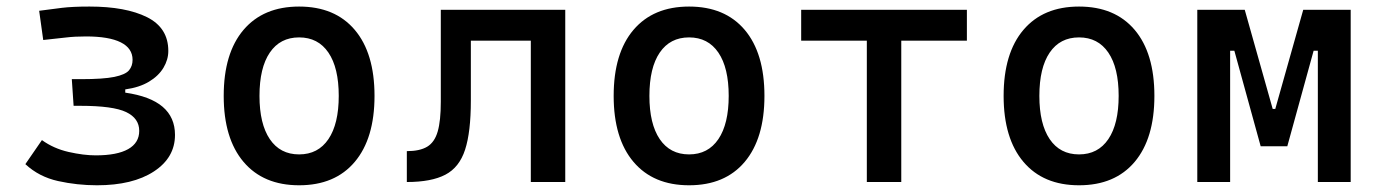

<svg xmlns="http://www.w3.org/2000/svg" viewBox="-20 -547 4142 577"><path d="M271.5 9.8Q211.9 9.8 154.5 -2.9Q97.2 -15.6 56.2 -53.7L106 -126Q141.1 -100.6 186.3 -90.3Q231.4 -80.1 267.6 -80.1Q332 -80.1 365.2 -98.9Q398.4 -117.7 398.4 -153.8Q398.4 -191.4 359.1 -210.2Q319.8 -229 221.7 -229H201.2L195.8 -309.1H223.1Q290.5 -309.1 323.7 -315.9Q356.9 -322.8 367.7 -335.7Q378.4 -348.6 378.4 -367.2Q378.4 -401.9 343 -419.7Q307.6 -437.5 238.3 -437.5Q204.6 -437.5 178.2 -434.3Q151.9 -431.2 109.9 -426.8L97.7 -514.6Q133.8 -519.5 165.8 -523.4Q197.8 -527.3 249 -527.3Q357.9 -527.3 421.9 -495.4Q485.8 -463.4 485.8 -394Q485.8 -367.7 471.2 -343.3Q456.5 -318.8 427.7 -301.5Q398.9 -284.2 356.4 -278.3V-268.6Q431.6 -257.8 468.8 -226.1Q505.9 -194.3 505.9 -141.6Q505.9 -73.2 442.4 -31.7Q378.9 9.8 271.5 9.8Z M878.9 9.8Q771.5 9.8 711.9 -60.5Q652.3 -130.9 652.3 -258.8Q652.3 -387.2 711.9 -457.3Q771.5 -527.3 878.9 -527.3Q986.8 -527.3 1046.1 -457.3Q1105.5 -387.2 1105.5 -258.8Q1105.5 -130.9 1046.1 -60.5Q986.8 9.8 878.9 9.8ZM878.9 -83Q936 -83 967 -128.9Q998 -174.8 998 -258.8Q998 -343.3 967 -388.9Q936 -434.6 878.9 -434.6Q821.8 -434.6 790.8 -388.9Q759.8 -343.3 759.8 -258.8Q759.8 -174.8 790.8 -128.9Q821.8 -83 878.9 -83Z M1202.6 0V-92.8Q1241.7 -92.8 1263.9 -106.2Q1286.1 -119.6 1295.4 -151.9Q1304.7 -184.1 1304.7 -241.2V-517.6H1395V-244.6Q1395 -150.4 1377.7 -97.2Q1360.4 -43.9 1318.4 -22Q1276.4 0 1202.6 0ZM1575.2 0V-517.6H1678.7V0ZM1330.1 -424.8V-517.6H1660.6V-424.8Z M2050.8 9.8Q1943.4 9.8 1883.8 -60.5Q1824.2 -130.9 1824.2 -258.8Q1824.2 -387.2 1883.8 -457.3Q1943.4 -527.3 2050.8 -527.3Q2158.7 -527.3 2218 -457.3Q2277.3 -387.2 2277.3 -258.8Q2277.3 -130.9 2218 -60.5Q2158.7 9.8 2050.8 9.8ZM2050.8 -83Q2107.9 -83 2138.9 -128.9Q2169.9 -174.8 2169.9 -258.8Q2169.9 -343.3 2138.9 -388.9Q2107.9 -434.6 2050.8 -434.6Q1993.7 -434.6 1962.6 -388.9Q1931.6 -343.3 1931.6 -258.8Q1931.6 -174.8 1962.6 -128.9Q1993.7 -83 2050.8 -83Z M2585 0V-517.6H2688.5V0ZM2387.7 -424.8V-517.6H2885.7V-424.8Z M3222.7 9.8Q3115.2 9.8 3055.7 -60.5Q2996.1 -130.9 2996.1 -258.8Q2996.1 -387.2 3055.7 -457.3Q3115.2 -527.3 3222.7 -527.3Q3330.6 -527.3 3389.9 -457.3Q3449.2 -387.2 3449.2 -258.8Q3449.2 -130.9 3389.9 -60.5Q3330.6 9.8 3222.7 9.8ZM3222.7 -83Q3279.8 -83 3310.8 -128.9Q3341.8 -174.8 3341.8 -258.8Q3341.8 -343.3 3310.8 -388.9Q3279.8 -434.6 3222.7 -434.6Q3165.5 -434.6 3134.5 -388.9Q3103.5 -343.3 3103.5 -258.8Q3103.5 -174.8 3134.5 -128.9Q3165.5 -83 3222.7 -83Z M3792 -107.4 3806.6 -219.7H3812.5L3896.5 -517.6H3956.1V-394.5H3927.7L3848.6 -107.4ZM3578.1 0V-517.6H3676.8V0ZM3768.6 -107.4 3689.5 -394.5H3661.1V-517.6H3720.7L3804.7 -219.7H3808.6L3818.4 -107.4ZM3940.4 0V-517.6H4039.1V0Z"/></svg>

Font: Cascadia Code PL
Style: Regular
Weight: 400
Monospace: yes
Designer: Aaron Bell
Foundry: Saja Typeworks
Version: Version 2102.003